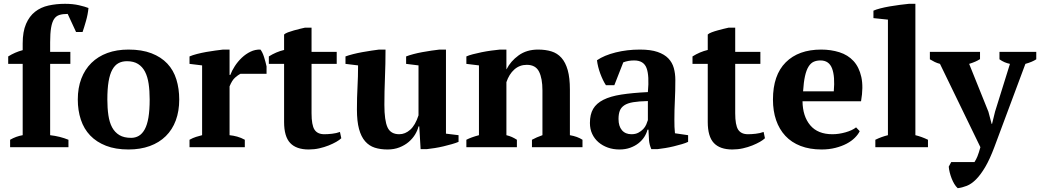

<svg xmlns="http://www.w3.org/2000/svg" viewBox="-20 -772 5455 1007"><path d="M321 -752Q362 -752 394.5 -744.5Q427 -737 444 -730Q441 -697 431 -662Q421 -627 413 -604H379L335 -699Q309 -699 291.5 -693.5Q274 -688 263.5 -672Q253 -656 248 -626.5Q243 -597 243 -550V-500H349V-437H243V-63Q295 -57 339 -39V0H33V-39Q64 -57 99 -63V-437H23V-476Q58 -498 99 -509V-544Q99 -606 116.5 -646.5Q134 -687 164 -710.5Q194 -734 234.5 -743Q275 -752 321 -752Z M388 -250Q388 -311 406.5 -359.5Q425 -408 459.5 -442Q494 -476 543 -494Q592 -512 654 -512Q724 -512 774.5 -492.5Q825 -473 857.5 -438.5Q890 -404 905 -355.5Q920 -307 920 -250Q920 -189 902 -140.5Q884 -92 849.5 -58Q815 -24 765.5 -6Q716 12 654 12Q586 12 536 -7.5Q486 -27 453 -61.5Q420 -96 404 -144.5Q388 -193 388 -250ZM543 -250Q543 -205 548.5 -167.5Q554 -130 568 -104Q582 -78 606 -63.5Q630 -49 668 -49Q690 -49 708 -59.5Q726 -70 739 -93.5Q752 -117 758.5 -155.5Q765 -194 765 -250Q765 -296 759.5 -333Q754 -370 740.5 -396Q727 -422 704 -436.5Q681 -451 646 -451Q620 -451 601 -440.5Q582 -430 569 -406.5Q556 -383 549.5 -344.5Q543 -306 543 -250Z M1241 -385Q1229 -379 1213 -365Q1197 -351 1184 -319V-63Q1204 -61 1224 -55.5Q1244 -50 1264 -39V0H974V-39Q992 -49 1008 -54Q1024 -59 1040 -63V-429L974 -437V-476Q990 -483 1013.5 -489Q1037 -495 1062 -499.5Q1087 -504 1110.5 -507Q1134 -510 1150 -512H1184V-379H1188Q1196 -401 1211.5 -425Q1227 -449 1248 -469Q1269 -489 1294 -501Q1319 -513 1346 -512Q1357 -498 1365 -472.5Q1373 -447 1378 -424V-385Z M1390 -476Q1428 -500 1470 -510V-591Q1476 -597 1490.5 -602.5Q1505 -608 1521.5 -612.5Q1538 -617 1554 -621Q1570 -625 1580 -627H1614V-500H1746V-437H1614V-178Q1614 -116 1629.5 -92Q1645 -68 1681 -68Q1699 -68 1721.5 -70.5Q1744 -73 1763 -80L1770 -47Q1761 -38 1743.5 -28Q1726 -18 1703.5 -9Q1681 0 1654.5 6Q1628 12 1599 12Q1534 12 1502 -22Q1470 -56 1470 -132V-437H1390Z M1852 -198Q1852 -261 1855 -315Q1858 -369 1858 -429L1792 -437V-476Q1808 -482 1831.5 -488Q1855 -494 1880 -498.5Q1905 -503 1928.5 -506.5Q1952 -510 1968 -512H2002Q2002 -437 1999 -364.5Q1996 -292 1996 -222Q1996 -140 2012.5 -104Q2029 -68 2074 -68Q2105 -68 2131.5 -91.5Q2158 -115 2175 -167V-429L2110 -437V-476Q2125 -482 2147.5 -488Q2170 -494 2194.5 -498.5Q2219 -503 2243 -506.5Q2267 -510 2285 -512H2319V-71L2385 -63V-28Q2371 -22 2350 -16Q2329 -10 2306 -4.5Q2283 1 2260.5 4.5Q2238 8 2220 10H2186L2179 -109H2175Q2170 -88 2157 -66.5Q2144 -45 2123.5 -27.5Q2103 -10 2075 1Q2047 12 2013 12Q1975 12 1945.5 2.5Q1916 -7 1895 -31Q1874 -55 1863 -95.5Q1852 -136 1852 -198Z M3035 0H2770V-39Q2783 -46 2795.5 -51.5Q2808 -57 2825 -63V-298Q2825 -361 2807 -396.5Q2789 -432 2743 -432Q2705 -432 2677.5 -407.5Q2650 -383 2636 -341V-63Q2652 -59 2664.5 -53.5Q2677 -48 2691 -39V0H2426V-39Q2451 -52 2492 -63V-429L2426 -437V-476Q2439 -482 2460 -487.5Q2481 -493 2505.5 -498Q2530 -503 2555.5 -506.5Q2581 -510 2602 -512H2636V-409H2637Q2658 -451 2700 -481.5Q2742 -512 2802 -512Q2841 -512 2872 -502.5Q2903 -493 2924.5 -469Q2946 -445 2957.5 -404.5Q2969 -364 2969 -302V-63Q3009 -56 3035 -39Z M3517 -145Q3517 -123 3517.5 -107Q3518 -91 3520 -73L3589 -63V-28Q3577 -22 3556.5 -16Q3536 -10 3513.5 -4.5Q3491 1 3469 4.5Q3447 8 3430 10H3396Q3386 -13 3384 -36Q3382 -59 3381 -92H3376Q3371 -72 3359 -53.5Q3347 -35 3328.5 -20.5Q3310 -6 3285 3Q3260 12 3229 12Q3196 12 3168 2Q3140 -8 3119 -26Q3098 -44 3086 -69.5Q3074 -95 3074 -127Q3074 -172 3091 -201Q3108 -230 3144.5 -248.5Q3181 -267 3238.5 -276Q3296 -285 3378 -289Q3386 -375 3371 -415Q3356 -455 3306 -455Q3275 -455 3249 -445L3202 -325H3158Q3150 -337 3142.5 -352.5Q3135 -368 3128.5 -385.5Q3122 -403 3117.5 -421Q3113 -439 3111 -456Q3149 -482 3209 -497Q3269 -512 3336 -512Q3393 -512 3429 -499.5Q3465 -487 3485.5 -465.5Q3506 -444 3514 -415Q3522 -386 3522 -353Q3522 -293 3519.5 -244.5Q3517 -196 3517 -145ZM3292 -68Q3313 -68 3328 -76Q3343 -84 3353.5 -95Q3364 -106 3369.5 -119Q3375 -132 3378 -142V-242Q3331 -241 3301 -236Q3271 -231 3254 -219.5Q3237 -208 3230.5 -190.5Q3224 -173 3224 -148Q3224 -110 3242 -89Q3260 -68 3292 -68Z M3612 -476Q3650 -500 3692 -510V-591Q3698 -597 3712.5 -602.5Q3727 -608 3743.5 -612.5Q3760 -617 3776 -621Q3792 -625 3802 -627H3836V-500H3968V-437H3836V-178Q3836 -116 3851.5 -92Q3867 -68 3903 -68Q3921 -68 3943.5 -70.5Q3966 -73 3985 -80L3992 -47Q3983 -38 3965.5 -28Q3948 -18 3925.5 -9Q3903 0 3876.5 6Q3850 12 3821 12Q3756 12 3724 -22Q3692 -56 3692 -132V-437H3612Z M4489 -84Q4481 -67 4463.5 -49.5Q4446 -32 4420.5 -18.5Q4395 -5 4361.5 3.5Q4328 12 4289 12Q4227 12 4179 -6.5Q4131 -25 4099 -59.5Q4067 -94 4050.5 -142Q4034 -190 4034 -250Q4034 -378 4101 -445Q4168 -512 4287 -512Q4338 -512 4382.5 -498Q4427 -484 4456.5 -452Q4486 -420 4497.5 -368Q4509 -316 4496 -241H4189Q4190 -162 4229.5 -115Q4269 -68 4346 -68Q4379 -68 4414.5 -78Q4450 -88 4470 -104ZM4283 -455Q4263 -455 4247.5 -448Q4232 -441 4220.5 -422.5Q4209 -404 4202 -372.5Q4195 -341 4192 -293H4353Q4360 -371 4344 -413Q4328 -455 4283 -455Z M4847 0H4571V-39Q4604 -55 4637 -63V-669L4561 -677V-716Q4574 -722 4597 -728Q4620 -734 4646.5 -738.5Q4673 -743 4699.5 -746.5Q4726 -750 4747 -752H4781V-63Q4814 -55 4847 -39Z M4910 -437Q4895 -441 4882.5 -447Q4870 -453 4857 -461V-500H5120V-462Q5099 -448 5063 -437L5164 -186L5181 -122H5183L5199 -187L5277 -437Q5247 -443 5222 -461V-500H5415V-461Q5394 -447 5358 -437L5195 0Q5171 64 5147 104.5Q5123 145 5099 169Q5075 193 5051 202.5Q5027 212 5003 215Q4993 206 4985 192.5Q4977 179 4971 163.5Q4965 148 4961 132Q4957 116 4956 102L4969 78H5091Q5100 64 5106.5 48Q5113 32 5122 0Z"/></svg>

Font: PT Serif
Style: Bold
Weight: 700
Designer: A.Korolkova, O.Umpeleva, V.Yefimov
Foundry: ParaType Ltd
Version: Version 1.000W OFL; ttfautohint (v1.6)